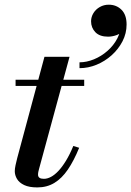

<svg xmlns="http://www.w3.org/2000/svg" viewBox="-20 -808 572 838"><path d="M143 10Q107.5 10 85.8 -0.2Q64 -10.5 54.2 -27Q44.5 -43.5 44.5 -61Q44.5 -71.5 47.8 -87Q51 -102.5 55 -117.5L174 -560H283.5L150.5 -71Q149 -65.5 147.5 -59Q146 -52.5 146 -45.5Q146 -27.5 171.5 -27.5Q186.5 -27.5 202.5 -36Q218.5 -44.5 235 -62Q251.5 -79.5 268 -106.5Q284.5 -133.5 300 -171L325.5 -163Q302.5 -106.5 276.2 -68Q250 -29.5 217.5 -9.8Q185 10 143 10ZM48 -433V-460H347.5V-433ZM327 -510.5V-536Q358 -536 390.2 -549.2Q422.5 -562.5 449.2 -586Q476 -609.5 492 -640.2Q508 -671 507 -705.5H531.5Q531.5 -687 519 -674Q506.5 -661 488 -654.5Q469.5 -648 451.5 -648Q415 -648 396.2 -667.5Q377.5 -687 377.5 -715Q377.5 -734 387.8 -750.8Q398 -767.5 415.8 -777.5Q433.5 -787.5 454.5 -787.5Q488 -787.5 510.2 -765.5Q532.5 -743.5 532.5 -701Q532.5 -662.5 514.8 -628Q497 -593.5 467.5 -567Q438 -540.5 401.5 -525.5Q365 -510.5 327 -510.5Z"/></svg>

Font: Bodoni Moda 9pt SemiBold
Style: Italic
Weight: 600
Italic angle: -13°
Designer: Owen Earl
Foundry: indestructible type
Version: Version 2.004